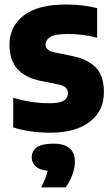

<svg xmlns="http://www.w3.org/2000/svg" viewBox="-20 -577 498 850"><path d="M203 10.5Q159 10.5 117.5 4.8Q76 -1 38.5 -13V-144.5Q74.5 -133 115.8 -126.5Q157 -120 200 -120Q245 -120 263 -132Q281 -144 281 -164.5Q281 -193.5 243.5 -202L160 -219Q91 -233 56.5 -272.2Q22 -311.5 22 -379Q22 -459.5 84.5 -508.2Q147 -557 272.5 -557Q311 -557 346 -552.8Q381 -548.5 410 -541V-410Q349 -426.5 280 -426.5Q221 -426.5 201.2 -412.5Q181.5 -398.5 181.5 -380.5Q181.5 -354 219 -345.5L302.5 -328.5Q369.5 -314 404.8 -277.5Q440 -241 440 -169.5Q440 -85.5 377 -37.5Q314 10.5 203 10.5ZM162 252.5Q185 208.5 191 179Q154 175 137.2 159.2Q120.5 143.5 120.5 119.5Q120.5 91 143.2 75Q166 59 215.5 59Q266 59 288.8 79.8Q311.5 100.5 311.5 138.5Q311.5 167 299.8 198.5Q288 230 270.5 252.5Z"/></svg>

Font: Encode Sans Semi Condensed ExtraBold
Style: Regular
Weight: 800
Width: 4
Designer: Multiple Designers
Foundry: Impallari Type
Version: Version 3.000; ttfautohint (v1.8.3) -l 8 -r 50 -G 200 -x 14 